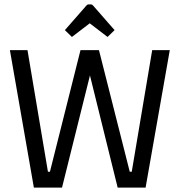

<svg xmlns="http://www.w3.org/2000/svg" viewBox="-20 -853 817 873"><path d="M752 -625 642 0H515L389 -510L262 0H134L25 -625H105L198 -72H207L346 -625H430L570 -72H579L672 -625ZM275 -716 373 -828Q377 -833 382 -833H394Q399 -833 403 -828L501 -716L469 -685L388 -747L307 -685Z"/></svg>

Font: Changa Light
Style: Regular
Weight: 300
Designer: Eduardo Rodriguez Tunni
Foundry: Eduardo Rodriguez Tunni
Version: Version 2.002; ttfautohint (v1.5) -l 8 -r 50 -G 110 -x 14 -H